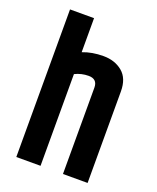

<svg xmlns="http://www.w3.org/2000/svg" viewBox="-138 -819 735 901"><g transform="rotate(20 229.5 -368.5)"><path d="M54 -737H174V-567Q220 -585 277 -585Q334 -585 372 -553.5Q410 -522 410 -457V0H287V-431Q287 -474 243 -474Q207 -474 175 -458V0H54Z"/></g></svg>

Font: Khand Semibold
Style: Regular
Weight: 600
Designer: Devanagari: Sanchit Sawaria, Jyotish Sonowal; Latin: Satya Rajpurohit
Foundry: Indian Type Foundry
Version: Version 1.100;PS 1.0;hotconv 1.0.78;makeotf.lib2.5.61930; tt